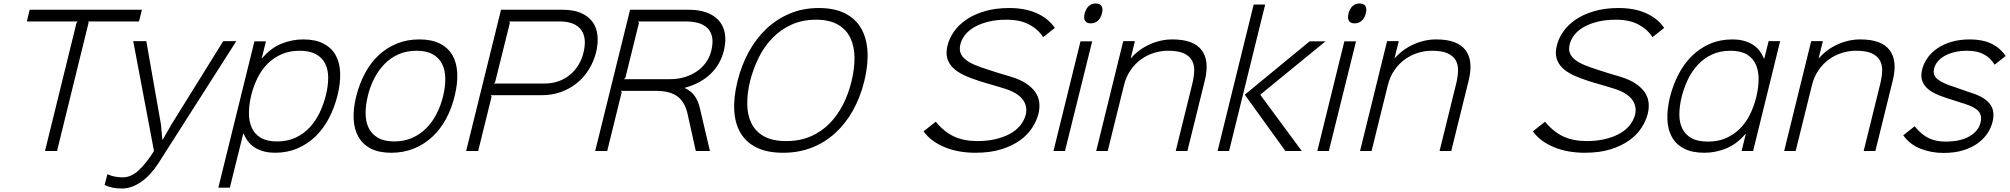

<svg xmlns="http://www.w3.org/2000/svg" viewBox="-20 -866 11528 1101"><path d="M777 -743H486L488 -736L307 0H238L419 -736L426 -743H134L150 -810H794Z M1335 -630 887 72Q843 140 788.5 177.5Q734 215 680 215Q617 215 580 194L596 133Q615 142 637.5 146.5Q660 151 684 151Q732 151 775.5 110.5Q819 70 863 0L744 -630H819L903 -152L911 -65H913L963 -152L1260 -630Z M1916 -321Q1898 -249 1866.5 -188.5Q1835 -128 1789.5 -84Q1744 -40 1685.5 -15Q1627 10 1557 10Q1494 10 1447.5 -16Q1401 -42 1377 -100H1375L1298 210H1232L1439 -629H1505L1481 -532H1483Q1532 -590 1593 -615Q1654 -640 1718 -640Q1788 -640 1834 -616.5Q1880 -593 1904 -551Q1928 -509 1930.5 -450Q1933 -391 1916 -321ZM1849 -321Q1862 -374 1862 -420Q1862 -466 1845 -500.5Q1828 -535 1792 -555Q1756 -575 1698 -575Q1640 -575 1594.5 -555Q1549 -535 1514.5 -500.5Q1480 -466 1457 -419.5Q1434 -373 1421 -321Q1408 -268 1407.5 -220Q1407 -172 1423 -135Q1439 -98 1474.5 -76.5Q1510 -55 1569 -55Q1628 -55 1674.5 -76.5Q1721 -98 1755.5 -135Q1790 -172 1813 -220Q1836 -268 1849 -321Z M2587 -315Q2570 -244 2537.5 -184Q2505 -124 2458.5 -81Q2412 -38 2353 -14Q2294 10 2224 10Q2153 10 2106.5 -14Q2060 -38 2035.5 -81Q2011 -124 2008 -183.5Q2005 -243 2023 -315Q2041 -386 2073 -446Q2105 -506 2151 -549Q2197 -592 2255.5 -616Q2314 -640 2385 -640Q2455 -640 2502.5 -616Q2550 -592 2574.5 -549.5Q2599 -507 2602 -447Q2605 -387 2587 -315ZM2521 -315Q2534 -369 2533.5 -416Q2533 -463 2515.5 -498.5Q2498 -534 2462 -554.5Q2426 -575 2369 -575Q2311 -575 2265 -554.5Q2219 -534 2184.5 -498.5Q2150 -463 2126 -416Q2102 -369 2089 -315Q2076 -262 2076.5 -214.5Q2077 -167 2094.5 -131.5Q2112 -96 2148 -75.5Q2184 -55 2241 -55Q2298 -55 2344 -75.5Q2390 -96 2425 -131.5Q2460 -167 2484 -214Q2508 -261 2521 -315Z M3398 -565Q3385 -514 3357.5 -469Q3330 -424 3290 -391Q3250 -358 3198 -339Q3146 -320 3085 -320H2794L2799 -312L2722 0H2653L2853 -810H3207Q3268 -810 3310.5 -792Q3353 -774 3377 -741.5Q3401 -709 3406 -664Q3411 -619 3398 -565ZM3326 -565Q3336 -605 3333 -637.5Q3330 -670 3313.5 -693.5Q3297 -717 3266 -730Q3235 -743 3190 -743H2899L2904 -736L2819 -394L2811 -387H3101Q3147 -387 3184 -400.5Q3221 -414 3249.5 -438Q3278 -462 3297.5 -494.5Q3317 -527 3326 -565Z M4051 0H3970L3923 -212Q3908 -280 3865.5 -312.5Q3823 -345 3740 -345H3541L3545 -337L3462 0H3393L3593 -810H3932Q3985 -810 4028 -795.5Q4071 -781 4099 -751.5Q4127 -722 4136 -678Q4145 -634 4131 -576Q4112 -498 4055.5 -443Q3999 -388 3908 -363L3907 -361Q3944 -344 3964.5 -314.5Q3985 -285 3994 -243ZM4059 -576Q4070 -622 4063.5 -653.5Q4057 -685 4036.5 -705Q4016 -725 3984.5 -734Q3953 -743 3915 -743H3639L3644 -735L3566 -419L3557 -412H3823Q3868 -412 3907 -424Q3946 -436 3977 -457.5Q4008 -479 4029 -509Q4050 -539 4059 -576Z M4936 -400Q4913 -307 4870.5 -231.5Q4828 -156 4768.5 -102Q4709 -48 4634 -19Q4559 10 4471 10Q4381 10 4320.5 -19Q4260 -48 4227.5 -102Q4195 -156 4190.5 -231.5Q4186 -307 4209 -400Q4232 -493 4274.5 -570Q4317 -647 4376.5 -702.5Q4436 -758 4511 -789Q4586 -820 4675 -820Q4765 -820 4825.5 -789.5Q4886 -759 4918 -703.5Q4950 -648 4954.5 -570.5Q4959 -493 4936 -400ZM4863 -400Q4880 -469 4880 -533Q4880 -597 4857.5 -646Q4835 -695 4786.5 -724Q4738 -753 4659 -753Q4581 -753 4518.5 -724.5Q4456 -696 4409 -647.5Q4362 -599 4330.5 -535Q4299 -471 4281 -400Q4264 -329 4265 -267Q4266 -205 4289.5 -158Q4313 -111 4361.5 -84Q4410 -57 4488 -57Q4567 -57 4629 -84Q4691 -111 4737 -158Q4783 -205 4814.5 -267Q4846 -329 4863 -400Z M5935 -214Q5925 -174 5899.5 -134Q5874 -94 5830 -62Q5786 -30 5722.5 -10Q5659 10 5573 10Q5527 10 5483 2.5Q5439 -5 5400.5 -20.5Q5362 -36 5330 -59Q5298 -82 5276 -113L5346 -168Q5395 -109 5451.5 -83Q5508 -57 5585 -57Q5641 -57 5688 -68Q5735 -79 5771 -98.5Q5807 -118 5830 -146Q5853 -174 5862 -208Q5874 -258 5843 -297.5Q5812 -337 5734 -360Q5728 -362 5708 -368Q5688 -374 5665.5 -380.5Q5643 -387 5623 -393Q5603 -399 5597 -401Q5546 -417 5507 -435.5Q5468 -454 5444 -478Q5420 -502 5411.5 -533.5Q5403 -565 5414 -607Q5424 -647 5450.5 -685Q5477 -723 5520.5 -753Q5564 -783 5626 -801.5Q5688 -820 5768 -820Q5859 -820 5925.5 -790Q5992 -760 6029 -706L5962 -653Q5933 -698 5881.5 -725.5Q5830 -753 5752 -753Q5695 -753 5649.5 -742Q5604 -731 5570 -712Q5536 -693 5515 -667Q5494 -641 5487 -611Q5480 -582 5488.5 -561Q5497 -540 5518.5 -523Q5540 -506 5574.5 -492Q5609 -478 5654 -464Q5660 -462 5677 -456.5Q5694 -451 5713.5 -445Q5733 -439 5750.5 -434Q5768 -429 5774 -427Q5828 -411 5863 -388Q5898 -365 5917 -337.5Q5936 -310 5939.5 -278.5Q5943 -247 5935 -214Z M6299 -789Q6292 -762 6275.5 -747Q6259 -732 6235 -732Q6211 -732 6202 -747Q6193 -762 6200 -789Q6207 -816 6223 -831Q6239 -846 6263 -846Q6288 -846 6297 -831Q6306 -816 6299 -789ZM6087 0H6021L6176 -629H6243Z M6889 -405 6789 0H6722L6817 -385Q6827 -426 6828 -460.5Q6829 -495 6814.5 -520.5Q6800 -546 6767.5 -560.5Q6735 -575 6678 -575Q6637 -575 6597 -562.5Q6557 -550 6523 -525.5Q6489 -501 6463 -463.5Q6437 -426 6425 -376L6332 0H6266L6421 -630H6488L6464 -533H6466Q6511 -584 6574 -612Q6637 -640 6703 -640Q6823 -640 6870 -579.5Q6917 -519 6889 -405Z M7445 0H7351L7118 -323L7490 -629H7581L7208 -324V-321ZM7028 0H6962L7169 -840H7235Z M7812 -789Q7805 -762 7788.5 -747Q7772 -732 7748 -732Q7724 -732 7715 -747Q7706 -762 7713 -789Q7720 -816 7736 -831Q7752 -846 7776 -846Q7801 -846 7810 -831Q7819 -816 7812 -789ZM7600 0H7534L7689 -629H7756Z M8402 -405 8302 0H8235L8330 -385Q8340 -426 8341 -460.5Q8342 -495 8327.5 -520.5Q8313 -546 8280.5 -560.5Q8248 -575 8191 -575Q8150 -575 8110 -562.5Q8070 -550 8036 -525.5Q8002 -501 7976 -463.5Q7950 -426 7938 -376L7845 0H7779L7934 -630H8001L7977 -533H7979Q8024 -584 8087 -612Q8150 -640 8216 -640Q8336 -640 8383 -579.5Q8430 -519 8402 -405Z M9429 -214Q9419 -174 9393.5 -134Q9368 -94 9324 -62Q9280 -30 9216.5 -10Q9153 10 9067 10Q9021 10 8977 2.5Q8933 -5 8894.5 -20.5Q8856 -36 8824 -59Q8792 -82 8770 -113L8840 -168Q8889 -109 8945.5 -83Q9002 -57 9079 -57Q9135 -57 9182 -68Q9229 -79 9265 -98.5Q9301 -118 9324 -146Q9347 -174 9356 -208Q9368 -258 9337 -297.5Q9306 -337 9228 -360Q9222 -362 9202 -368Q9182 -374 9159.5 -380.5Q9137 -387 9117 -393Q9097 -399 9091 -401Q9040 -417 9001 -435.5Q8962 -454 8938 -478Q8914 -502 8905.5 -533.5Q8897 -565 8908 -607Q8918 -647 8944.5 -685Q8971 -723 9014.5 -753Q9058 -783 9120 -801.5Q9182 -820 9262 -820Q9353 -820 9419.5 -790Q9486 -760 9523 -706L9456 -653Q9427 -698 9375.5 -725.5Q9324 -753 9246 -753Q9189 -753 9143.5 -742Q9098 -731 9064 -712Q9030 -693 9009 -667Q8988 -641 8981 -611Q8974 -582 8982.5 -561Q8991 -540 9012.5 -523Q9034 -506 9068.5 -492Q9103 -478 9148 -464Q9154 -462 9171 -456.5Q9188 -451 9207.5 -445Q9227 -439 9244.5 -434Q9262 -429 9268 -427Q9322 -411 9357 -388Q9392 -365 9411 -337.5Q9430 -310 9433.5 -278.5Q9437 -247 9429 -214Z M10033 0H9967L9991 -98H9989Q9940 -40 9879 -15Q9818 10 9754 10Q9684 10 9638 -13.5Q9592 -37 9568 -79Q9544 -121 9541.5 -179.5Q9539 -238 9556 -309Q9574 -380 9605.5 -440.5Q9637 -501 9682.5 -545.5Q9728 -590 9786 -615Q9844 -640 9915 -640Q9978 -640 10024.5 -614Q10071 -588 10095 -530H10097L10122 -630H10188ZM10051 -309Q10064 -362 10064.5 -410Q10065 -458 10049 -495Q10033 -532 9997.5 -553.5Q9962 -575 9903 -575Q9844 -575 9797.5 -553.5Q9751 -532 9716.5 -495Q9682 -458 9659 -410Q9636 -362 9623 -309Q9610 -256 9610 -209.5Q9610 -163 9627 -128.5Q9644 -94 9679.5 -74Q9715 -54 9774 -54Q9832 -54 9877.5 -74Q9923 -94 9957.5 -128.5Q9992 -163 10015 -209.5Q10038 -256 10051 -309Z M10834 -405 10734 0H10667L10762 -385Q10772 -426 10773 -460.5Q10774 -495 10759.5 -520.5Q10745 -546 10712.5 -560.5Q10680 -575 10623 -575Q10582 -575 10542 -562.5Q10502 -550 10468 -525.5Q10434 -501 10408 -463.5Q10382 -426 10370 -376L10277 0H10211L10366 -630H10433L10409 -533H10411Q10456 -584 10519 -612Q10582 -640 10648 -640Q10768 -640 10815 -579.5Q10862 -519 10834 -405Z M11406 -167Q11398 -134 11377.5 -102.5Q11357 -71 11322.5 -45.5Q11288 -20 11239 -4.5Q11190 11 11124 11Q11055 11 10993.5 -13Q10932 -37 10894 -90L10959 -142Q10998 -94 11039.5 -74Q11081 -54 11137 -54Q11222 -54 11274 -84.5Q11326 -115 11337 -163Q11347 -202 11326.5 -227Q11306 -252 11245 -271Q11240 -272 11225.5 -277Q11211 -282 11194 -287.5Q11177 -293 11162 -297.5Q11147 -302 11142 -304Q11104 -316 11074 -331Q11044 -346 11025.5 -365.5Q11007 -385 11000.5 -410.5Q10994 -436 11003 -470Q11011 -502 11032 -532.5Q11053 -563 11087 -587Q11121 -611 11168.5 -625.5Q11216 -640 11277 -640Q11417 -640 11481 -545L11418 -495Q11395 -533 11357 -554Q11319 -575 11262 -575Q11221 -575 11188 -567Q11155 -559 11130.5 -545Q11106 -531 11091 -512.5Q11076 -494 11071 -473Q11061 -435 11091.5 -411Q11122 -387 11191 -366Q11195 -364 11208.5 -359.5Q11222 -355 11237 -350Q11252 -345 11265 -340Q11278 -335 11283 -334Q11325 -321 11352 -304Q11379 -287 11393.5 -266Q11408 -245 11410.5 -220Q11413 -195 11406 -167Z"/></svg>

Font: TypoPRO Sinkin Sans
Style: 300 Light Italic
Weight: 300
Italic angle: -112°
Designer: Keith Bates
Foundry: K-Type
Version: Sinkin Sans (version 1.0)  by Keith Bates   •   © 2014   www